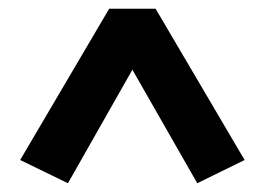

<svg xmlns="http://www.w3.org/2000/svg" viewBox="-20 -716 604 438"><path d="M135 -298 26 -351 229 -696H335L538 -351L430 -298L282 -557Z"/></svg>

Font: Ubuntu Sans
Style: Bold
Weight: 700
Designer: Dalton Maag Ltd
Foundry: Dalton Maag Ltd
Version: Version 1.006; ttfautohint (v1.8.4.7-5d5b)